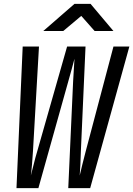

<svg xmlns="http://www.w3.org/2000/svg" viewBox="-20 -970 687 990"><path d="M65 0 97 -730H181L150 -190Q148 -157 145 -121.5Q142 -86 139 -65Q145 -86 153.5 -121.5Q162 -157 172 -190L326 -730H421L397 -190Q396 -157 394.5 -121.5Q393 -86 391 -65Q396 -86 404.5 -121.5Q413 -157 422 -190L565 -730H647L445 0H332L357 -550Q359 -584 361 -616.5Q363 -649 364 -667Q359 -649 350.5 -616.5Q342 -584 332 -550L178 0ZM203 -810 364 -950H447L565 -810H468L399 -888L306 -810Z"/></svg>

Font: NKDuy Mono
Style: Italic
Weight: 400
Italic angle: -9°
Monospace: yes
Designer: NKDuy
Foundry: NKDuy
Version: Version 2.251; ttfautohint (v1.8.4.7-5d5b)